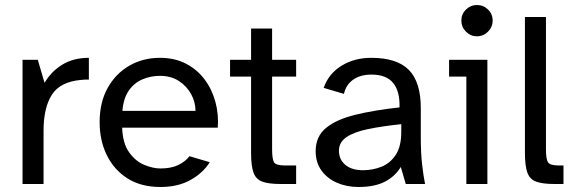

<svg xmlns="http://www.w3.org/2000/svg" viewBox="-20 -735 2286 767"><path d="M70 0V-496H131L158 -404Q184 -449 228.5 -476.5Q273 -504 335 -504V-417Q328 -417 320.5 -417Q313 -417 306 -416Q221 -409 187.5 -357Q154 -305 154 -213V0Z M621 12Q543 12 489 -22.5Q435 -57 406.5 -115.5Q378 -174 378 -247Q378 -326 410 -383.5Q442 -441 496.5 -472.5Q551 -504 619 -504Q678 -504 723 -480.5Q768 -457 797.5 -417.5Q827 -378 840.5 -328Q854 -278 850 -225H468Q470 -163 495.5 -127Q521 -91 556 -76.5Q591 -62 621 -62Q663 -62 691.5 -75.5Q720 -89 737 -111L818 -87Q791 -44 741 -16Q691 12 621 12ZM469 -292H761Q761 -327 743.5 -359Q726 -391 694.5 -411.5Q663 -432 619 -432Q582 -432 549 -418Q516 -404 494.5 -373Q473 -342 469 -292Z M1100 0Q1053 0 1027.5 -9.5Q1002 -19 992.5 -46Q983 -73 983 -124V-429H899V-496H983V-621H1067V-496H1163V-429H1067V-138Q1067 -100 1074.5 -87Q1082 -74 1118 -74H1163V0Z M1412 12Q1365 12 1326 -5Q1287 -22 1264 -54Q1241 -86 1241 -131Q1241 -190 1282.5 -224Q1324 -258 1399.5 -276.5Q1475 -295 1576 -306Q1578 -369 1551 -403Q1524 -437 1464 -437Q1419 -437 1390.5 -416.5Q1362 -396 1354 -360L1273 -384Q1293 -441 1344.5 -472.5Q1396 -504 1463 -504Q1566 -504 1613.5 -455.5Q1661 -407 1661 -303V-187Q1661 -125 1666 -80Q1671 -35 1678 0H1601L1581 -68Q1559 -31 1518 -9.5Q1477 12 1412 12ZM1430 -55Q1469 -55 1504 -69Q1539 -83 1561 -116.5Q1583 -150 1583 -208V-239Q1507 -231 1451 -219.5Q1395 -208 1364.5 -187.5Q1334 -167 1334 -133Q1334 -98 1359.5 -76.5Q1385 -55 1430 -55Z M1885 -590Q1860 -590 1841.5 -608.5Q1823 -627 1823 -653Q1823 -679 1841.5 -697Q1860 -715 1885 -715Q1911 -715 1929.5 -697Q1948 -679 1948 -653Q1948 -627 1929.5 -608.5Q1911 -590 1885 -590ZM1843 0V-429H1774V-496H1927V0Z M2194 0Q2147 0 2121.5 -9.5Q2096 -19 2086.5 -46Q2077 -73 2077 -124V-667H2161V-138Q2161 -100 2169 -87Q2177 -74 2212 -74H2231V0Z"/></svg>

Font: Atkinson Hyperlegible
Style: Regular
Weight: 400
Designer: Elliott Scott, Megan Eiswerth, Linus Boman, Theodore Petrosky
Foundry: Braille Institute
Version: Version 1.006; ttfautohint (v1.8.3)